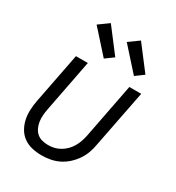

<svg xmlns="http://www.w3.org/2000/svg" viewBox="-186 -884 923 1009"><g transform="rotate(30 275.0 -380.0)"><path d="M221 12Q191 12 162.5 5.5Q134 -1 111.5 -17Q89 -33 75 -57Q61 -81 55 -109Q49 -137 50.5 -167Q52 -197 58 -227L117 -530H189L128 -215Q124 -195 122.5 -175.5Q121 -156 123.5 -137.5Q126 -119 133.5 -102.5Q141 -86 154 -74Q167 -62 185 -57Q203 -52 223 -52Q241 -52 259 -56Q277 -60 294.5 -70Q312 -80 326 -94Q340 -108 350 -125Q360 -142 366 -159.5Q372 -177 376 -195L441 -530H513L445 -183Q441 -158 432 -132.5Q423 -107 407.5 -84Q392 -61 370.5 -41.5Q349 -22 324.5 -10Q300 2 273.5 7Q247 12 221 12ZM433 -592 311 -728 372 -772 482 -628ZM250 -592 128 -728 189 -772 299 -628Z"/></g></svg>

Font: Lode
Style: Italic
Weight: 400
Italic angle: -11°
Monospace: yes
Designer: Belleve Invis
Foundry: Belleve Invis
Version: Version 29.2.0; ttfautohint (v1.8.3)